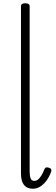

<svg xmlns="http://www.w3.org/2000/svg" viewBox="-20 -1135 339 1172"><path d="M181 17Q145 17 126.5 -6Q108 -29 108 -76V-1096Q108 -1106 114.5 -1110.5Q121 -1115 134 -1115Q148 -1115 154.5 -1110.5Q161 -1106 161 -1096V-89Q161 -63 166.5 -47Q172 -31 189 -31Q202 -31 211.5 -38.5Q221 -46 231.5 -62Q242 -78 252 -104Q256 -112 263 -113Q270 -114 279 -111Q289 -108 292 -101.5Q295 -95 293 -89Q281 -55 263 -31.5Q245 -8 224.5 4.5Q204 17 181 17Z"/></svg>

Font: Playwrite FR Moderne ExtraLight
Style: Regular
Weight: 250
Version: Version 1.002